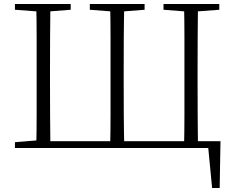

<svg xmlns="http://www.w3.org/2000/svg" viewBox="-20 -743 1170 964"><path d="M162 0Q164 -83 164 -167Q164 -251 164 -341V-387Q164 -473 164 -557Q164 -641 162 -723H233Q232 -641 231.5 -557.5Q231 -474 231 -387V-341Q231 -251 231.5 -167Q232 -83 233 0ZM533 0Q535 -83 535 -167Q535 -251 535 -341V-387Q535 -473 535 -557Q535 -641 533 -723H604Q602 -641 601.5 -557Q601 -473 601 -387V-341Q601 -251 601.5 -167Q602 -83 604 0ZM904 0Q906 -83 906 -167Q906 -251 906 -341V-387Q906 -473 906 -557Q906 -641 904 -723H974Q973 -641 972.5 -557Q972 -473 972 -387V-341Q972 -251 972.5 -167Q973 -83 974 0ZM197 0V-34H1087L1083 201H1045L1023 -27L1059 0ZM55 -694V-723H335V-694L206 -684H188ZM431 -694V-723H706V-694L578 -684H560ZM801 -694V-723H1081V-694L948 -684H930ZM55 0V-29L188 -40H198V0Z"/></svg>

Font: Noto Serif SC ExtraLight
Style: Regular
Weight: 200
Designer: Ryoko NISHIZUKA 西塚涼子 (kana & ideographs); Frank Grießhammer (Latin, Greek & Cyrillic); Wenlong ZHANG 张文龙 (bopomofo); San
Foundry: Adobe
Version: Version 2.002-H1;hotconv 1.1.0;makeotfexe 2.6.0